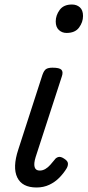

<svg xmlns="http://www.w3.org/2000/svg" viewBox="-20 -815 388 851"><path d="M142 16Q78 16 56.5 -28.5Q35 -73 61 -152L168 -483Q175 -503 184.5 -509Q194 -515 213 -515Q244 -515 252.5 -505.5Q261 -496 254 -476L138 -119Q129 -90 133.5 -74.5Q138 -59 156 -59Q169 -59 181 -66Q193 -73 203 -84.5Q213 -96 222 -107Q228 -116 238.5 -119Q249 -122 264 -112Q280 -102 281 -91.5Q282 -81 276 -70Q263 -48 243.5 -28Q224 -8 198.5 4Q173 16 142 16ZM275 -669Q255 -669 241 -682Q227 -695 227 -720Q227 -747 244.5 -771Q262 -795 299 -795Q320 -795 334 -782.5Q348 -770 348 -744Q348 -717 330.5 -693Q313 -669 275 -669Z"/></svg>

Font: Playwrite NO
Style: Regular
Weight: 400
Designer: Veronika Burian, José Scaglione
Foundry: TypeTogether
Version: Version 1.002